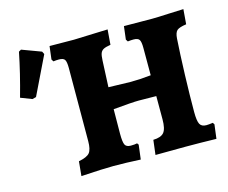

<svg xmlns="http://www.w3.org/2000/svg" viewBox="-96 -796 1111 935"><g transform="rotate(-15 460.0 -328.5)"><path d="M212 -66Q254 -74 267.5 -90.5Q281 -107 281 -149L282 -518Q282 -549 275 -559.5Q268 -570 246 -570Q232 -570 218 -568L211 -579L219 -645L342 -644Q353 -644 455 -648Q473 -648 513 -650L507 -574Q482 -570 471 -564Q460 -558 455.5 -546.5Q451 -535 450 -510L444 -377L554 -374Q603 -374 658 -380V-518Q658 -549 651 -559.5Q644 -570 622 -570Q609 -570 593 -568L586 -579L594 -645L736 -644Q760 -644 820 -647L895 -650L889 -575Q853 -570 841.5 -559.5Q830 -549 828 -520Q823 -446 819.5 -340.5Q816 -235 816 -152Q816 -108 824.5 -91.5Q833 -75 857 -75Q869 -75 890 -78L896 -69L887 2Q807 0 731 0L580 1L589 -73Q628 -74 643 -92Q658 -110 658 -158V-275L570 -276Q536 -276 441 -267L440 -143Q440 -101 447 -87.5Q454 -74 476 -74Q496 -74 508 -77L514 -69L505 4Q433 0 367 0Q319 0 205 7ZM15 -439Q48 -556 68 -657L80 -664L177 -628L184 -614L91 -422L72 -417Z"/></g></svg>

Font: Alegreya SC ExtraBold
Style: Regular
Weight: 800
Designer: Juan Pablo del Peral
Foundry: Huerta Tipografica
Version: Version 2.007; ttfautohint (v1.6)